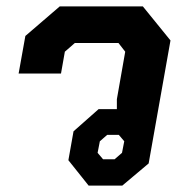

<svg xmlns="http://www.w3.org/2000/svg" viewBox="-20 -578 580 598"><path d="M193 -79 209 -169 287 -238H344V-269L370 -417L349 -444H213L182 -417L170 -349H38L59 -466L166 -558H425L511 -452L443 -69L361 0H256ZM337 -82 360 -102 367 -138 350 -158H314L291 -138L284 -102L301 -82Z"/></svg>

Font: Chakra Petch
Style: Bold Italic
Weight: 700
Italic angle: -10°
Designer: Katatrad Aksorn Co.,Ltd.
Foundry: Cadson Demak Co.,Ltd.
Version: Version 1.000; ttfautohint (v1.6)